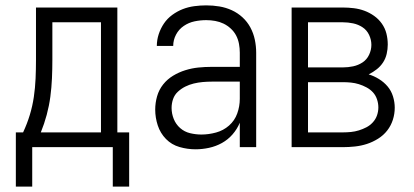

<svg xmlns="http://www.w3.org/2000/svg" viewBox="-20 -548 1540 715"><path d="M39 147V-55H66Q81 -87 91 -120Q101 -153 106 -187Q111 -221 112.5 -255.5Q114 -290 114 -325V-520H417V-55H461V147H400V0H100V147ZM132 -55H356V-465H175V-325Q175 -291 173.5 -256.5Q172 -222 167.5 -188Q163 -154 154 -120.5Q145 -87 132 -55Z M708 8Q678 8 648.5 -0.5Q619 -9 598 -30.5Q577 -52 567.5 -81Q558 -110 558 -140Q558 -165 565 -189.5Q572 -214 587.5 -233.5Q603 -253 624.5 -266Q646 -279 670 -286.5Q694 -294 718.5 -296.5Q743 -299 768 -299H873V-352Q873 -368 870 -384.5Q867 -401 859.5 -415.5Q852 -430 839.5 -441.5Q827 -453 812.5 -460Q798 -467 781.5 -470Q765 -473 748 -473Q726 -473 704.5 -468.5Q683 -464 664.5 -451.5Q646 -439 635.5 -419Q625 -399 625 -377H564Q564 -399 571 -420.5Q578 -442 590.5 -460.5Q603 -479 621.5 -492.5Q640 -506 660.5 -514Q681 -522 703.5 -525Q726 -528 748 -528Q773 -528 797 -524Q821 -520 843 -510Q865 -500 883 -483.5Q901 -467 912.5 -445.5Q924 -424 929 -400Q934 -376 934 -352V0H873V-91Q863 -67 846 -47.5Q829 -28 806.5 -15.5Q784 -3 758.5 2.5Q733 8 708 8ZM730 -47Q757 -47 784.5 -54.5Q812 -62 833 -80.5Q854 -99 863.5 -125.5Q873 -152 873 -180V-244H768Q752 -244 735 -242.5Q718 -241 701.5 -237Q685 -233 670 -225.5Q655 -218 642.5 -206.5Q630 -195 624.5 -179Q619 -163 619 -146Q619 -125 627 -105Q635 -85 651 -71Q667 -57 688 -52Q709 -47 730 -47Z M1066 0V-520H1257Q1277 -520 1297.5 -517.5Q1318 -515 1337 -508Q1356 -501 1373 -489Q1390 -477 1402 -460Q1414 -443 1419 -423Q1424 -403 1424 -382Q1424 -365 1420 -347.5Q1416 -330 1406.5 -315.5Q1397 -301 1383 -290Q1369 -279 1353 -271Q1373 -265 1391.5 -253.5Q1410 -242 1423.5 -226Q1437 -210 1443.5 -189Q1450 -168 1450 -147Q1450 -124 1443 -102Q1436 -80 1422 -62Q1408 -44 1388 -31.5Q1368 -19 1346.5 -12Q1325 -5 1302 -2.5Q1279 0 1257 0ZM1257 -297Q1276 -297 1295 -301Q1314 -305 1330 -315.5Q1346 -326 1354.5 -344Q1363 -362 1363 -381Q1363 -400 1354.5 -418Q1346 -436 1330 -446.5Q1314 -457 1295 -461Q1276 -465 1257 -465H1127V-297ZM1127 -55H1257Q1272 -55 1287 -56.5Q1302 -58 1316.5 -62.5Q1331 -67 1344.5 -74Q1358 -81 1368.5 -92.5Q1379 -104 1384 -118.5Q1389 -133 1389 -148Q1389 -163 1384 -178Q1379 -193 1369 -204Q1359 -215 1345 -222.5Q1331 -230 1316.5 -234.5Q1302 -239 1287 -240.5Q1272 -242 1257 -242H1127Z"/></svg>

Font: Iosevka SS04 Light
Style: Regular
Weight: 300
Monospace: yes
Designer: Belleve Invis
Foundry: Belleve Invis
Version: Version 19.0.0; ttfautohint (v1.8.4)